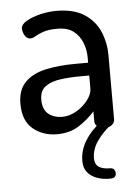

<svg xmlns="http://www.w3.org/2000/svg" viewBox="-51 -520 548 762"><g transform="rotate(-5 223.5 -139.0)"><path d="M163 8Q107 8 67.5 -24.5Q28 -57 28 -125Q28 -180 58 -210.5Q88 -241 140.5 -252.5Q193 -264 262 -264H310V-285Q310 -315 299 -343.5Q288 -372 264.5 -390.5Q241 -409 200 -409Q165 -409 144.5 -402Q124 -395 112 -387.5Q100 -380 91 -380Q76 -380 68 -394.5Q60 -409 60 -422Q60 -438 82 -451Q104 -464 137 -472Q170 -480 202 -480Q272 -480 314 -452Q356 -424 374.5 -380Q393 -336 393 -286V-30Q393 -18 381.5 -9Q370 0 352 0Q336 0 325 -9Q314 -18 314 -30V-70Q288 -40 251 -16Q214 8 163 8ZM189 -59Q218 -59 245.5 -75Q273 -91 291.5 -115Q310 -139 310 -161V-213H275Q233 -213 195.5 -208Q158 -203 135 -186.5Q112 -170 112 -134Q112 -95 134 -77Q156 -59 189 -59ZM355 202Q327 202 304 193.5Q281 185 267 167.5Q253 150 253 123Q253 81 276 43Q299 5 338 -24L374 -7Q343 18 321.5 49.5Q300 81 300 116Q300 140 315.5 150.5Q331 161 361 161Q371 161 376 167.5Q381 174 381 183Q381 191 376 196.5Q371 202 355 202Z"/></g></svg>

Font: Dosis Medium
Style: Regular
Weight: 500
Designer: EdgarTolentino, PabloImpallari, IginoMarini
Foundry: EdgarTolentino, PabloImpallari, IginoMarini
Version: Version 3.001; ttfautohint (v1.8.2)